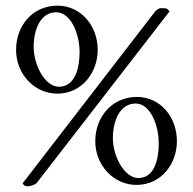

<svg xmlns="http://www.w3.org/2000/svg" viewBox="-20 -650 687 682"><path d="M179.7 -606.4C231.4 -606.4 262.7 -530.3 262.7 -464.8C262.7 -408.2 246.1 -341.8 189.5 -341.8C140.6 -341.8 99.6 -417 99.6 -484.4C99.6 -542 122.1 -606.4 179.7 -606.4ZM183.6 -629.9C96.7 -629.9 37.1 -559.6 37.1 -472.7C37.1 -386.7 102.5 -317.4 183.6 -317.4C272.5 -317.4 327.1 -394.5 327.1 -472.7C327.1 -557.6 268.6 -629.9 183.6 -629.9ZM461.9 -282.2C513.7 -282.2 543.9 -206.1 543.9 -140.6C543.9 -84 528.3 -17.6 471.7 -17.6C422.9 -17.6 380.9 -92.8 380.9 -160.2C380.9 -217.8 404.3 -282.2 461.9 -282.2ZM465.8 -305.7C378.9 -305.7 318.4 -235.4 318.4 -148.4C318.4 -62.5 383.8 6.8 464.8 6.8C554.7 6.8 608.4 -70.3 608.4 -148.4C608.4 -233.4 550.8 -305.7 465.8 -305.7ZM582 -609.4C573.2 -618.2 579.1 -621.1 550.8 -621.1C544.9 -621.1 536.1 -615.2 531.2 -609.4L60.5 1C61.5 2.9 64.5 11.7 78.1 11.7C89.8 11.7 106.4 4.9 110.4 0Z"/></svg>

Font: Crimson
Style: Roman
Weight: 400
Version: Version 0.2